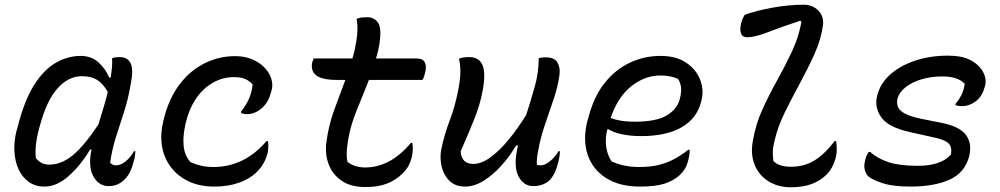

<svg xmlns="http://www.w3.org/2000/svg" viewBox="-20 -780 4240 814"><path d="M322 -543Q367 -543 397 -516Q427 -489 443 -451H449Q458 -504 455 -533Q463 -536 470.5 -537Q478 -538 487 -538Q521 -538 534 -511.5Q547 -485 533 -417Q523 -358 505.5 -304.5Q488 -251 471.5 -199Q455 -147 447 -90Q457 -79 473 -79Q491 -79 512.5 -96Q534 -113 548 -139H554Q553 -129 552 -118Q551 -107 546 -93Q535 -48 512 -23Q497 -7 480 1Q463 9 440 9Q401 9 378 -28.5Q355 -66 365 -130Q366 -138 368 -146H362Q322 -79 271.5 -34Q221 11 169 11Q129 11 101 -9.5Q73 -30 58 -64Q43 -98 41 -140Q39 -182 50 -225L56 -246Q83 -353 124 -418.5Q165 -484 216 -513.5Q267 -543 322 -543ZM132 -110Q142 -97 156 -89.5Q170 -82 189 -82Q239 -82 287 -120.5Q335 -159 397 -252Q407 -285 417.5 -319Q428 -353 437 -390Q419 -423 393.5 -440Q368 -457 328 -457Q270 -457 224 -405.5Q178 -354 150 -250L145 -233Q136 -199 132.5 -169Q129 -139 132 -110Z M976 -542Q1017 -542 1048 -529Q1079 -516 1099 -496Q1121 -474 1129.5 -448Q1138 -422 1132 -399L1128 -386Q1118 -346 1089.5 -321Q1061 -296 1025 -296Q1014 -296 1002 -301V-307Q1025 -336 1036.5 -363.5Q1048 -391 1051 -422Q1038 -437 1019.5 -445Q1001 -453 972 -453Q923 -453 881 -428.5Q839 -404 810 -360.5Q781 -317 768 -261L765 -247Q755 -203 758.5 -162.5Q762 -122 787 -93Q809 -83 832.5 -77.5Q856 -72 885 -72Q1016 -72 1110 -182H1116Q1118 -171 1117.5 -158Q1117 -145 1115 -133Q1103 -84 1067 -49Q1038 -21 992 -5Q946 11 889 11Q825 11 778 -12Q731 -35 702.5 -74Q674 -113 666.5 -162.5Q659 -212 672 -265L675 -278Q697 -364 741.5 -422.5Q786 -481 847 -511.5Q908 -542 976 -542Z M1310 -532H1474Q1480 -551 1484 -569.5Q1488 -588 1491 -608Q1495 -633 1495.5 -655.5Q1496 -678 1492 -700Q1504 -705 1514.5 -706Q1525 -707 1537 -707Q1564 -707 1580.5 -687Q1597 -667 1591 -613Q1589 -592 1584.5 -572Q1580 -552 1574 -532H1747Q1773 -532 1781 -515.5Q1789 -499 1783 -475Q1781 -466 1778.5 -457.5Q1776 -449 1771 -441H1544Q1519 -377 1493.5 -315.5Q1468 -254 1457 -193Q1451 -158 1450 -136Q1449 -114 1453 -94Q1465 -84 1484 -77Q1503 -70 1528 -70Q1579 -70 1627 -94.5Q1675 -119 1722 -174H1728Q1733 -147 1726 -114Q1720 -92 1712 -77Q1704 -62 1684 -42Q1659 -17 1621.5 -2Q1584 13 1529 13Q1467 13 1428 -14Q1389 -41 1373 -84.5Q1357 -128 1364 -179Q1374 -252 1397.5 -315.5Q1421 -379 1444 -441H1413Q1345 -441 1320.5 -460.5Q1296 -480 1304 -517Q1307 -526 1310 -532Z M1926 -531Q1934 -535 1945.5 -536.5Q1957 -538 1969 -538Q2012 -538 2026 -503Q2040 -468 2026 -394Q2015 -336 1991.5 -277Q1968 -218 1933 -138Q1937 -85 1986 -85Q2021 -85 2059.5 -113Q2098 -141 2136.5 -188Q2175 -235 2211 -293Q2231 -355 2247.5 -414Q2264 -473 2264 -533Q2276 -537 2293 -537Q2330 -537 2343 -515.5Q2356 -494 2352 -463Q2346 -417 2329.5 -366.5Q2313 -316 2295 -265Q2277 -214 2266 -164Q2261 -140 2258 -120.5Q2255 -101 2256 -81Q2264 -79 2273 -79Q2291 -79 2313 -97.5Q2335 -116 2348 -139H2354Q2353 -114 2346 -89Q2335 -46 2317 -24Q2305 -8 2284.5 0.5Q2264 9 2241 9Q2201 9 2179.5 -30Q2158 -69 2171 -138Q2173 -150 2176 -163H2168Q2139 -114 2103 -75Q2067 -36 2028.5 -12.5Q1990 11 1952 11Q1910 11 1885 -14Q1860 -39 1852 -76Q1844 -113 1851 -148Q1864 -210 1886.5 -269Q1909 -328 1922 -395Q1930 -433 1931.5 -466Q1933 -499 1926 -531Z M2780 -543Q2847 -543 2889.5 -514Q2932 -485 2948.5 -441.5Q2965 -398 2954 -355L2952 -347Q2934 -277 2869 -240Q2804 -203 2699 -203Q2651 -203 2614 -211.5Q2577 -220 2560 -232H2555Q2545 -194 2550 -158Q2555 -122 2573 -96Q2624 -72 2689 -72Q2737 -72 2772 -80.5Q2807 -89 2837 -105Q2867 -121 2898 -145H2904Q2904 -133 2902.5 -123.5Q2901 -114 2899 -105Q2893 -80 2884 -65Q2875 -50 2860 -36Q2834 -13 2796 -1Q2758 11 2693 11Q2606 11 2549 -25.5Q2492 -62 2471 -125.5Q2450 -189 2471 -270L2475 -283Q2498 -372 2544.5 -429.5Q2591 -487 2652 -515Q2713 -543 2780 -543ZM2780 -460Q2714 -460 2656.5 -414.5Q2599 -369 2569 -280Q2589 -272 2613.5 -268Q2638 -264 2671 -264Q2762 -264 2806.5 -290.5Q2851 -317 2862 -360Q2870 -391 2867 -411.5Q2864 -432 2854 -446Q2837 -453 2819.5 -456.5Q2802 -460 2780 -460Z M3137 -717Q3186 -735 3255 -747.5Q3324 -760 3388 -760Q3425 -760 3449.5 -735Q3474 -710 3469 -673Q3461 -613 3433 -551Q3405 -489 3371 -426.5Q3337 -364 3307 -303Q3277 -242 3264 -184Q3257 -158 3256.5 -138.5Q3256 -119 3259 -97Q3283 -73 3334 -73Q3387 -73 3430 -98Q3473 -123 3519 -182H3525Q3527 -166 3527.5 -149Q3528 -132 3524 -115Q3511 -63 3479 -35Q3455 -12 3418.5 1Q3382 14 3333 14Q3279 14 3238.5 -11Q3198 -36 3179.5 -81Q3161 -126 3172 -184Q3184 -254 3212.5 -316.5Q3241 -379 3274.5 -439Q3308 -499 3337 -560.5Q3366 -622 3378 -688L3372 -692Q3288 -664 3234 -643Q3180 -622 3148 -622Q3109 -622 3122 -682Q3125 -692 3128 -699.5Q3131 -707 3137 -717Z M3997 -544Q4046 -544 4076.5 -533Q4107 -522 4129 -500Q4147 -482 4154.5 -459.5Q4162 -437 4156 -415L4153 -406Q4143 -370 4116 -350Q4089 -330 4059 -330Q4043 -330 4031 -334V-340Q4046 -357 4056.5 -378.5Q4067 -400 4070 -425Q4040 -456 3976 -456Q3927 -456 3886 -443.5Q3845 -431 3818.5 -409.5Q3792 -388 3785 -362Q3781 -344 3786.5 -328Q3792 -312 3815.5 -299Q3839 -286 3887 -276L3973 -259Q4048 -244 4075 -208Q4102 -172 4089 -118Q4071 -48 4006 -18.5Q3941 11 3839 11Q3763 11 3717 -5Q3671 -21 3658 -36Q3649 -47 3645.5 -63.5Q3642 -80 3649 -105Q3651 -115 3655 -122Q3659 -129 3663 -136H3669Q3700 -108 3747 -92.5Q3794 -77 3870 -77Q3969 -77 4011 -124Q4018 -156 4001 -172.5Q3984 -189 3932 -199L3838 -220Q3746 -240 3716 -283Q3686 -326 3699 -375Q3712 -427 3754.5 -464.5Q3797 -502 3860 -523Q3923 -544 3997 -544Z"/></svg>

Font: Recursive Mn Csl St
Style: Italic
Weight: 400
Italic angle: -15°
Monospace: yes
Version: Version 1.079;hotconv 1.0.112;makeotfexe 2.5.65598; ttfautoh